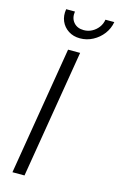

<svg xmlns="http://www.w3.org/2000/svg" viewBox="-140 -996 650 1052"><g transform="rotate(15 185.5 -469.5)"><path d="M233.9 -727.5 113.3 0H44.9L165.5 -727.5ZM211.9 -804.2Q173.8 -804.2 145.8 -822.5Q117.7 -840.8 104.7 -871.1Q91.8 -901.4 98.1 -939H147.9Q142.1 -901.4 162.6 -877.2Q183.1 -853 220.2 -853Q245.1 -853 266.4 -864.3Q287.6 -875.5 302.2 -894.8Q316.9 -914.1 320.8 -939H371.1Q364.7 -901.4 341.6 -870.8Q318.4 -840.3 284.4 -822.3Q250.5 -804.2 211.9 -804.2Z"/></g></svg>

Font: Inter 20pt Light
Style: Italic
Weight: 300
Italic angle: -9.3988°
Version: Version 4.001;git-66647c0bb